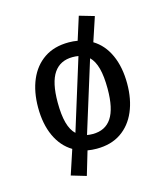

<svg xmlns="http://www.w3.org/2000/svg" viewBox="-118 -762 852 988"><g transform="rotate(-15 307.5 -268.5)"><path d="M308.7 -553.3Q333.3 -553.3 355.9 -549.2L394.9 -672.3L474.4 -649.2L431.8 -521Q486.7 -487.7 515.9 -423.1Q545.1 -358.5 545.1 -270.8Q545.1 -187.2 517.7 -123.1Q490.3 -59 437.4 -23.1Q384.6 12.8 307.7 12.8Q282.6 12.8 259 8.7L221.5 134.9L142.1 111.3L185.1 -19Q129.7 -52.3 100 -116.9Q70.3 -181.5 70.3 -269.7Q70.3 -353.8 97.7 -417.7Q125.1 -481.5 178.2 -517.4Q231.3 -553.3 308.7 -553.3ZM308.7 -474.9Q242.1 -474.9 208.2 -425.1Q174.4 -375.4 174.4 -269.7Q174.4 -202.6 186.2 -159.7Q197.9 -116.9 222.1 -94.4L339.5 -472.3Q325.1 -474.9 308.7 -474.9ZM441 -270.8Q441 -337.4 429.5 -380.3Q417.9 -423.1 394.4 -445.6L276.9 -68.2Q291.3 -65.6 307.7 -65.6Q374.4 -65.6 407.7 -115.6Q441 -165.6 441 -270.8Z"/></g></svg>

Font: Fira Code Retina
Style: Regular
Weight: 450
Monospace: yes
Designer: Carrois Corporate, Edenspiekermann AG, Nikita Prokopov
Foundry: Carrois Corporate, Edenspiekermann AG, Nikita Prokopov
Version: Version 6.002